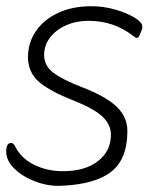

<svg xmlns="http://www.w3.org/2000/svg" viewBox="-24 -587 481 618"><path d="M405 -471Q343 -520 261 -520Q221 -520 188.5 -505.5Q156 -491 137 -466Q118 -441 118 -409Q118 -376 147 -353.5Q176 -331 241 -306Q318 -276 352 -243Q386 -210 386 -165Q386 -76 335 -35Q284 6 174 11Q133 13 92 -2Q51 -17 23.5 -43Q-4 -69 -4 -99Q-4 -127 12 -127Q19 -127 24 -117Q44 -77 86 -56.5Q128 -36 178 -36Q250 -36 291.5 -68.5Q333 -101 333 -153Q333 -186 306 -211.5Q279 -237 214 -263Q137 -293 102 -323Q67 -353 66 -402Q66 -449 91 -486Q116 -523 162 -545Q208 -567 271 -567Q310 -567 347.5 -556Q385 -545 409.5 -530Q434 -515 434 -502Q434 -499 434 -496Q434 -493 432 -490L425 -473Q422 -465 416 -465Q412 -465 407 -470Q406 -470 405 -471Z"/></svg>

Font: Zain Light
Style: Italic
Weight: 300
Italic angle: -10°
Designer: Zain,Boutros
Foundry: Mobile Telecommunications Company (Zain), 2024
Version: Version 1.51; ttfautohint (v1.8.4)